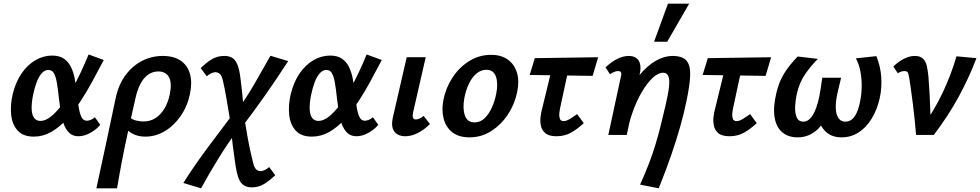

<svg xmlns="http://www.w3.org/2000/svg" viewBox="-20 -731 5309 1040"><path d="M163 9Q106 9 76 -23.5Q46 -56 40.5 -109Q35 -162 49 -222Q65 -287 97 -333.5Q129 -380 172 -405Q215 -430 262 -430Q302 -430 326.5 -413Q351 -396 364.5 -368Q378 -340 384.5 -306Q391 -272 395 -237Q400 -195 405 -158.5Q410 -122 420 -99.5Q430 -77 450 -77Q459 -77 471 -81.5Q483 -86 494 -96L523 -55Q504 -31 470.5 -12Q437 7 405 7Q374 7 355 -11.5Q336 -30 325 -60Q314 -90 308.5 -126.5Q303 -163 299 -200Q294 -249 288 -283Q282 -317 272 -334.5Q262 -352 242 -352Q222 -352 206 -334Q190 -316 178.5 -285.5Q167 -255 159 -216Q150 -170 151.5 -139Q153 -108 165 -92Q177 -76 199 -76Q226 -76 255 -99Q284 -122 313 -160Q342 -198 369 -245.5Q396 -293 419 -342.5Q442 -392 460 -436L542 -406Q513 -351 481.5 -292.5Q450 -234 414.5 -180Q379 -126 340 -83.5Q301 -41 257 -16Q213 9 163 9Z M502 289Q516 225 529.5 162.5Q543 100 556 39Q569 -22 581.5 -81Q594 -140 606 -197Q622 -273 660 -324Q698 -375 750 -401.5Q802 -428 861 -428Q921 -428 958.5 -402.5Q996 -377 1009 -330.5Q1022 -284 1009 -222Q995 -155 958.5 -102.5Q922 -50 872.5 -20.5Q823 9 768 9Q736 9 712 -0.5Q688 -10 673 -24Q658 -38 653 -51L683 -97Q694 -84 716 -78.5Q738 -73 757 -73Q794 -73 822.5 -91.5Q851 -110 871 -143.5Q891 -177 900 -222Q912 -283 895 -313.5Q878 -344 837 -344Q809 -344 785 -328.5Q761 -313 743 -281Q725 -249 714 -200Q692 -103 677.5 -37.5Q663 28 654 73Q645 118 638.5 151.5Q632 185 626.5 217Q621 249 614 289Z M1342 284Q1308 284 1287.5 261Q1267 238 1256 167Q1249 115 1241.5 62Q1234 9 1232 -44Q1226 -83 1219 -124Q1212 -165 1205 -206.5Q1198 -248 1189 -287Q1182 -321 1171 -330.5Q1160 -340 1146 -340Q1137 -340 1124 -334Q1111 -328 1100 -318L1067 -362Q1100 -394 1129 -411Q1158 -428 1196 -428Q1219 -428 1236 -419Q1253 -410 1264.5 -384.5Q1276 -359 1282 -311Q1285 -288 1288 -262.5Q1291 -237 1293.5 -210.5Q1296 -184 1298 -159Q1300 -134 1301 -111Q1311 -45 1322 17Q1333 79 1349 143Q1357 177 1367.5 186.5Q1378 196 1392 196Q1401 196 1414 190Q1427 184 1438 174L1471 218Q1438 249 1409 266.5Q1380 284 1342 284ZM1069 289 973 260Q1034 164 1102 72.5Q1170 -19 1243 -115L1268 -28Q1210 51 1161.5 130Q1113 209 1069 289ZM1281 -31 1255 -120Q1311 -195 1357 -274.5Q1403 -354 1445 -429L1541 -400Q1482 -309 1417 -216Q1352 -123 1281 -31Z M1669 9Q1612 9 1582 -23.5Q1552 -56 1546.5 -109Q1541 -162 1555 -222Q1571 -287 1603 -333.5Q1635 -380 1678 -405Q1721 -430 1768 -430Q1808 -430 1832.5 -413Q1857 -396 1870.5 -368Q1884 -340 1890.5 -306Q1897 -272 1901 -237Q1906 -195 1911 -158.5Q1916 -122 1926 -99.5Q1936 -77 1956 -77Q1965 -77 1977 -81.5Q1989 -86 2000 -96L2029 -55Q2010 -31 1976.5 -12Q1943 7 1911 7Q1880 7 1861 -11.5Q1842 -30 1831 -60Q1820 -90 1814.5 -126.5Q1809 -163 1805 -200Q1800 -249 1794 -283Q1788 -317 1778 -334.5Q1768 -352 1748 -352Q1728 -352 1712 -334Q1696 -316 1684.5 -285.5Q1673 -255 1665 -216Q1656 -170 1657.5 -139Q1659 -108 1671 -92Q1683 -76 1705 -76Q1732 -76 1761 -99Q1790 -122 1819 -160Q1848 -198 1875 -245.5Q1902 -293 1925 -342.5Q1948 -392 1966 -436L2048 -406Q2019 -351 1987.5 -292.5Q1956 -234 1920.5 -180Q1885 -126 1846 -83.5Q1807 -41 1763 -16Q1719 9 1669 9Z M2175 7Q2151 7 2132.5 -3.5Q2114 -14 2107 -36.5Q2100 -59 2108 -95L2183 -421H2286L2218 -124Q2214 -106 2216.5 -95Q2219 -84 2233 -84Q2241 -84 2250.5 -88Q2260 -92 2275 -103L2309 -59Q2275 -26 2241 -9.5Q2207 7 2175 7Z M2523 13Q2465 13 2430 -14.5Q2395 -42 2383 -88.5Q2371 -135 2382 -191Q2395 -256 2431.5 -311.5Q2468 -367 2522 -400.5Q2576 -434 2640 -434Q2695 -434 2731 -408Q2767 -382 2780.5 -336.5Q2794 -291 2781 -231Q2768 -167 2731.5 -111.5Q2695 -56 2641.5 -21.5Q2588 13 2523 13ZM2550 -68Q2582 -68 2605.5 -91Q2629 -114 2645 -150Q2661 -186 2668 -224Q2679 -278 2666.5 -315.5Q2654 -353 2614 -353Q2586 -353 2562 -333.5Q2538 -314 2521 -279.5Q2504 -245 2495 -199Q2485 -141 2498.5 -104.5Q2512 -68 2550 -68Z M2995 7Q2953 7 2933.5 -10Q2914 -27 2909.5 -51.5Q2905 -76 2908 -98.5Q2911 -121 2914 -132L2982 -411H3071L3013 -141Q3011 -132 3009.5 -116.5Q3008 -101 3012.5 -88Q3017 -75 3033 -75Q3047 -75 3065.5 -86Q3084 -97 3106 -113L3142 -64Q3109 -33 3074 -13Q3039 7 2995 7ZM2849 -325 2877 -416 3220 -421 3190 -320Z M3447 269Q3477 203 3497 150Q3517 97 3531.5 48.5Q3546 0 3558.5 -50Q3571 -100 3585 -160Q3600 -224 3604 -262.5Q3608 -301 3600 -319Q3592 -337 3572 -337Q3545 -337 3515.5 -309.5Q3486 -282 3458 -235Q3430 -188 3408 -127.5Q3386 -67 3375 0H3301Q3326 -111 3363 -191.5Q3400 -272 3444 -324.5Q3488 -377 3533.5 -402.5Q3579 -428 3622 -428Q3676 -428 3698 -403Q3720 -378 3718.5 -324Q3717 -270 3698 -182Q3685 -118 3665 -47Q3645 24 3616.5 107Q3588 190 3548 289ZM3275 0 3344 -320Q3346 -326 3345.5 -332Q3345 -338 3341.5 -342Q3338 -346 3328 -346Q3316 -346 3304.5 -340.5Q3293 -335 3284 -329L3260 -366Q3290 -395 3322.5 -411.5Q3355 -428 3386 -428Q3412 -428 3427.5 -416Q3443 -404 3447.5 -382Q3452 -360 3445 -329L3375 0ZM3523 -505 3598 -711H3713L3594 -505Z M3932 7Q3890 7 3870.5 -10Q3851 -27 3846.5 -51.5Q3842 -76 3845 -98.5Q3848 -121 3851 -132L3919 -411H4008L3950 -141Q3948 -132 3946.5 -116.5Q3945 -101 3949.5 -88Q3954 -75 3970 -75Q3984 -75 4002.5 -86Q4021 -97 4043 -113L4079 -64Q4046 -33 4011 -13Q3976 7 3932 7ZM3786 -325 3814 -416 4157 -421 4127 -320Z M4301 13Q4249 13 4216.5 -15Q4184 -43 4175.5 -96.5Q4167 -150 4185 -226Q4199 -287 4227 -332.5Q4255 -378 4301 -425L4410 -412Q4374 -376 4342 -330.5Q4310 -285 4296 -222Q4289 -191 4287 -156Q4285 -121 4295 -96.5Q4305 -72 4332 -72Q4350 -72 4365 -86Q4380 -100 4391.5 -124Q4403 -148 4411 -179Q4419 -210 4424 -243L4434 -310H4536L4519 -239Q4506 -185 4507 -148Q4508 -111 4521.5 -91.5Q4535 -72 4558 -72Q4580 -72 4595 -84.5Q4610 -97 4621 -121.5Q4632 -146 4639 -182Q4647 -220 4647.5 -262Q4648 -304 4640.5 -344Q4633 -384 4616 -415L4727 -427Q4750 -370 4753.5 -312.5Q4757 -255 4746 -203Q4732 -138 4702 -89Q4672 -40 4630.5 -13.5Q4589 13 4539 13Q4481 13 4447.5 -23Q4414 -59 4410 -111L4458 -101Q4430 -43 4390 -15Q4350 13 4301 13Z M4942 0Q4939 -38 4934.5 -82.5Q4930 -127 4924.5 -170Q4919 -213 4914 -248Q4909 -283 4906 -303Q4902 -329 4897.5 -337.5Q4893 -346 4879 -346Q4869 -346 4859.5 -342.5Q4850 -339 4843 -334L4819 -371Q4847 -398 4877 -413Q4907 -428 4935 -428Q4965 -428 4980 -413Q4995 -398 5000.5 -372.5Q5006 -347 5009 -316Q5013 -268 5015.5 -219.5Q5018 -171 5019.5 -122.5Q5021 -74 5020 -26L4971 -35Q5041 -133 5087 -231Q5133 -329 5161 -426L5269 -416Q5230 -312 5173.5 -208Q5117 -104 5038 0Z"/></svg>

Font: Ysabeau Office
Style: Bold Italic
Weight: 700
Italic angle: -12°
Designer: Christian Thalmann (Catharsis Fonts)
Version: Version 2.001;gftools[0.9.30]; featfreeze: tnum,lnum,ss02